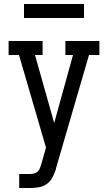

<svg xmlns="http://www.w3.org/2000/svg" viewBox="-20 -940 540 960"><path d="M76 0V-70H129Q139 -70 150 -72.5Q161 -75 168.5 -82.5Q176 -90 180 -100Q184 -110 187 -121L210 -202L75 -665H23V-735H193V-665H155L251 -325L345 -665H307V-735H477V-665H425L261 -102Q261 -99 260 -97Q259 -95 259 -92Q252 -71 241.5 -51.5Q231 -32 213 -19.5Q195 -7 173 -3.5Q151 0 129 0ZM100 -850V-920H400V-850Z"/></svg>

Font: Iosevka Slab
Style: Regular
Weight: 400
Monospace: yes
Designer: Belleve Invis
Foundry: Belleve Invis
Version: Version 11.2.4; ttfautohint (v1.8.3)